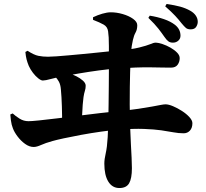

<svg xmlns="http://www.w3.org/2000/svg" viewBox="-20 -867 1040 968"><path d="M852 -652Q838 -652 829 -658.5Q820 -665 809 -681Q796 -700 778.5 -722.5Q761 -745 728 -777L735 -788Q773 -782 806.5 -770.5Q840 -759 862 -742Q890 -720 890 -687Q890 -672 879 -662Q868 -652 852 -652ZM582 81Q546 81 526 48.5Q506 16 506 -42Q506 -64 513 -94Q520 -124 523 -176Q525 -208 526 -250.5Q527 -293 527.5 -340Q528 -387 528.5 -431Q529 -475 529 -510Q529 -545 529 -563Q529 -608 529 -634.5Q529 -661 528 -678Q527 -695 525 -709Q522 -732 502.5 -743Q483 -754 449 -767V-780Q472 -791 496 -798Q520 -805 539 -805Q568 -805 599 -796Q630 -787 651 -772Q672 -757 672 -740Q672 -718 663.5 -703Q655 -688 650 -665Q643 -634 641 -607Q639 -580 638 -557Q637 -534 636 -501.5Q635 -469 634.5 -428Q634 -387 634 -340Q634 -293 635.5 -242.5Q637 -192 640 -139Q642 -100 643.5 -72.5Q645 -45 645 -19Q645 33 631 57Q617 81 582 81ZM293 -235Q293 -258 293 -282Q293 -306 292 -330Q291 -354 290 -376Q289 -398 287 -416Q285 -441 276.5 -456Q268 -471 259 -479.5Q250 -488 246 -492L249 -503Q269 -505 289 -503.5Q309 -502 331 -496Q346 -492 365 -482.5Q384 -473 398 -460.5Q412 -448 412 -435Q412 -421 408 -409Q404 -397 401 -377Q399 -364 397 -339Q395 -314 394 -286.5Q393 -259 393 -238ZM150 -126Q128 -126 106.5 -141.5Q85 -157 68.5 -179Q52 -201 45 -220Q38 -237 35 -260Q32 -283 32 -290L44 -295Q58 -282 78.5 -269Q99 -256 124 -256Q139 -256 178 -260Q217 -264 270 -270.5Q323 -277 379.5 -284Q436 -291 486.5 -297Q537 -303 570 -306Q635 -312 678 -318.5Q721 -325 748 -330Q775 -335 790.5 -338Q806 -341 815 -341Q830 -341 852.5 -331.5Q875 -322 897.5 -307.5Q920 -293 935 -276.5Q950 -260 950 -246Q950 -222 937.5 -208.5Q925 -195 906 -195Q880 -195 854 -200Q828 -205 793 -210Q758 -215 705.5 -217Q653 -219 574 -213Q537 -210 487.5 -203Q438 -196 389 -187Q340 -178 301 -169.5Q262 -161 245 -156Q209 -146 187 -136Q165 -126 150 -126ZM196 -461Q187 -461 173 -472Q159 -483 146 -500Q133 -517 125 -535Q118 -552 114 -567.5Q110 -583 108 -605L119 -611Q151 -590 173.5 -585.5Q196 -581 222 -581Q238 -581 265 -583Q292 -585 326 -588Q360 -591 396.5 -594.5Q433 -598 467.5 -601.5Q502 -605 530.5 -608Q559 -611 576 -612Q644 -618 682 -627.5Q720 -637 738 -644.5Q756 -652 762 -652Q778 -652 799 -645Q820 -638 840 -626.5Q860 -615 873 -601.5Q886 -588 886 -574Q886 -555 875.5 -540.5Q865 -526 842 -526Q826 -526 799.5 -526.5Q773 -527 738.5 -527.5Q704 -528 663 -526.5Q622 -525 577 -522Q531 -519 479 -512Q427 -505 380.5 -497Q334 -489 301 -483Q267 -477 237.5 -469Q208 -461 196 -461ZM941 -719Q926 -719 917.5 -726Q909 -733 895 -750Q882 -767 863.5 -787Q845 -807 813 -835L820 -847Q861 -841 888.5 -833.5Q916 -826 939 -813Q957 -803 967 -788.5Q977 -774 977 -757Q977 -744 969 -731.5Q961 -719 941 -719Z"/></svg>

Font: Noto Serif JP Black
Style: Regular
Weight: 900
Designer: Ryoko NISHIZUKA 西塚涼子 (kana & ideographs); Frank Grießhammer (Latin, Greek & Cyrillic); Wenlong ZHANG 张文龙 (bopomofo); San
Foundry: Adobe
Version: Version 2.003-H1;hotconv 1.1.1;makeotfexe 2.6.0